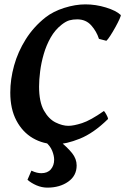

<svg xmlns="http://www.w3.org/2000/svg" viewBox="-20 -650 576 883"><path d="M535.2 -581.1Q537.1 -579.1 529.8 -562.7Q522.5 -546.4 510.7 -525.1Q499 -503.9 487.3 -485.8Q475.6 -467.8 469.2 -462.4L435.1 -471.2Q424.3 -505.4 399.7 -533.2Q375 -561 335 -561Q315.4 -561 299.6 -556.6Q283.7 -552.2 264.2 -537.1Q233.4 -513.2 213.1 -477.5Q192.9 -441.9 181.2 -401.4Q169.4 -360.8 164.6 -321.8Q159.7 -282.7 159.7 -252Q159.7 -181.2 181.9 -141.8Q204.1 -102.5 235.6 -86.9Q267.1 -71.3 294.4 -71.3Q318.4 -71.3 357.2 -83.7Q396 -96.2 458 -139.6Q461.9 -136.2 469.2 -123Q476.6 -109.9 477.1 -103Q410.6 -37.6 347.2 -12.2Q283.7 13.2 237.8 13.2Q179.2 13.2 131.3 -14.6Q83.5 -42.5 55.4 -95.7Q27.3 -148.9 27.3 -224.1Q27.3 -285.6 44.9 -348.9Q62.5 -412.1 98.4 -469.2Q134.3 -526.4 189 -569.8Q224.6 -597.7 275.6 -613.8Q326.7 -629.9 372.6 -629.9Q420.4 -629.9 467.3 -615.5Q514.2 -601.1 535.2 -581.1ZM106.4 176.8 124.5 134.8Q138.7 141.6 149.7 144Q160.6 146.5 169.9 146.5Q198.7 146.5 213.9 128.7Q229 110.8 229 84.5Q229 65.9 220 43.5Q210.9 21 189.5 2.9L248.5 -6.3Q290.5 27.8 311.5 54.2Q332.5 80.6 332.5 110.8Q332.5 158.2 293.7 185.5Q254.9 212.9 197.8 212.9Q172.4 212.9 147.9 202.4Q123.5 191.9 106.4 176.8Z"/></svg>

Font: Gentium Book Plus
Style: Bold Italic
Weight: 700
Italic angle: -8°
Designer: Victor Gaultney, Annie Olsen, Iska Routamaa, Becca Hirsbrunner
Foundry: SIL International
Version: Version 6.101